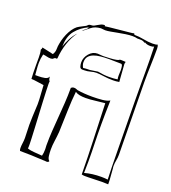

<svg xmlns="http://www.w3.org/2000/svg" viewBox="-142 -837 838 939"><g transform="rotate(20 277.5 -367.0)"><path d="M522 -93Q522 -108 525 -122.5Q528 -137 528 -154Q526 -324 524.5 -417Q523 -510 523 -529Q523 -575 524.5 -617Q526 -659 526 -704Q526 -717 522 -724Q514 -720 496 -720Q473 -720 448 -725Q423 -730 398 -730Q398 -736 393 -736Q393 -735 373 -733Q353 -731 327.5 -728.5Q302 -726 278.5 -723.5Q255 -721 248 -720V-721Q248 -725 245 -725Q236 -725 228 -721.5Q220 -718 213 -713.5Q206 -709 199 -705.5Q192 -702 184 -702Q173 -702 168.5 -696.5Q164 -691 157 -688L132 -675Q121 -670 110.5 -658.5Q100 -647 91.5 -631.5Q83 -616 77 -598.5Q71 -581 68 -564Q65 -550 65 -534.5Q65 -519 56 -505Q33 -510 18 -513.5Q3 -517 -3 -518Q-3 -511 -4 -510.5Q-5 -510 -7 -505Q-5 -498 -4 -488Q-3 -478 -3 -466V-426Q-3 -403 -2.5 -385.5Q-2 -368 -1 -355Q11 -355 29.5 -352Q48 -349 65 -347Q66 -324 68 -299.5Q70 -275 70 -249Q68 -211 67 -184.5Q66 -158 66 -141Q66 -123 67 -106.5Q68 -90 68 -73Q68 -59 66 -45.5Q64 -32 64 -20Q64 -16 64.5 -12.5Q65 -9 67 -5Q98 -5 126.5 -4Q155 -3 191 -1H195Q199 -1 202 -0.5Q205 0 207 0Q216 0 219 -7Q210 -14 208 -31Q206 -48 206 -64Q206 -85 209.5 -109Q213 -133 215 -158Q217 -213 218.5 -269Q220 -325 225 -370Q235 -363 248.5 -360.5Q262 -358 279 -358Q302 -358 328 -361.5Q354 -365 379 -367Q382 -273 385.5 -182Q389 -91 390 0Q395 1 399 1.5Q403 2 407 2H425Q442 2 460.5 1Q479 0 499 0Q507 0 513.5 0.5Q520 1 528 1V-5Q528 -22 526 -42Q524 -62 523 -82Q522 -83 522 -93ZM210 -386Q202 -386 195 -380Q195 -339 192.5 -301Q190 -263 187 -225.5Q184 -188 181.5 -151Q179 -114 179 -75Q179 -70 179.5 -65Q180 -60 180 -55Q180 -35 176 -20Q156 -22 135.5 -23Q115 -24 99 -30Q100 -33 100 -42V-54Q100 -60 99 -82.5Q98 -105 96.5 -135.5Q95 -166 93 -201.5Q91 -237 89.5 -269Q88 -301 87 -325.5Q86 -350 86 -360Q86 -372 87 -374Q80 -381 80 -397Q75 -385 59 -382Q43 -379 27 -379H10Q9 -393 7.5 -408.5Q6 -424 6 -441Q6 -463 12 -487Q23 -486 32.5 -483.5Q42 -481 53 -481Q62 -481 66.5 -486Q71 -491 77 -491Q78 -491 79 -490.5Q80 -490 81 -490L84 -493Q87 -535 100 -573.5Q113 -612 134 -640Q118 -624 105 -599.5Q92 -575 87 -555Q87 -609 112.5 -640Q138 -671 176 -688Q175 -680 165 -673.5Q155 -667 150 -659Q168 -673 186 -687.5Q204 -702 234 -704Q239 -704 244.5 -703Q250 -702 256 -702Q267 -702 283.5 -705Q300 -708 318.5 -711.5Q337 -715 356.5 -718Q376 -721 393 -721Q407 -721 418 -718H434Q444 -718 450 -715Q456 -712 459 -710Q460 -711 460 -713Q471 -705 490 -705Q502 -705 509 -709Q510 -676 510.5 -643.5Q511 -611 511 -579Q511 -566 511 -524Q511 -482 511.5 -426Q512 -370 513 -306Q514 -242 514.5 -184.5Q515 -127 516 -82Q517 -37 518 -20Q510 -21 502 -21.5Q494 -22 485 -22Q437 -22 398 -11Q398 -26 398.5 -41Q399 -56 399 -71Q399 -120 397.5 -164Q396 -208 396 -264Q396 -290 396.5 -321Q397 -352 398 -388Q385 -380 360 -377.5Q335 -375 309 -375Q286 -375 265.5 -376.5Q245 -378 236 -380H234Q230 -380 224 -383Q218 -386 210 -386ZM403 -589V-591L381 -592Q372 -592 371.5 -590.5Q371 -589 365.5 -587Q360 -585 344.5 -583Q329 -581 290 -580Q282 -580 275 -581Q268 -582 261 -582Q236 -582 218 -561Q200 -540 200 -515Q200 -505 203 -494Q206 -483 217 -483H226Q243 -483 259 -487.5Q275 -492 288 -492Q302 -492 326 -488.5Q350 -485 376 -485Q393 -485 408 -488L407 -498L401 -581Q403 -583 403 -589ZM210 -519Q210 -538 219 -549Q228 -560 243.5 -566Q259 -572 279.5 -574Q300 -576 323 -576Q338 -576 353.5 -575.5Q369 -575 385 -575Q391 -575 393 -565.5Q395 -556 395 -544Q395 -536 394.5 -529.5Q394 -523 394 -516Q394 -510 394.5 -505.5Q395 -501 396 -497Q375 -494 351 -494Q324 -494 293 -500L253 -494Q242 -494 233.5 -493.5Q225 -493 218 -492Q210 -506 210 -519Z"/></g></svg>

Font: Londrina Sketch
Style: Regular
Weight: 400
Designer: Marcelo Magalhaes
Foundry: Marcelo Magalhães
Version: Version 1.002